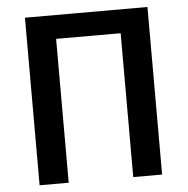

<svg xmlns="http://www.w3.org/2000/svg" viewBox="-51 -765 796 815"><g transform="rotate(-5 346.5 -357.0)"><path d="M85 0V-714H607V0H484V-613H209V0Z"/></g></svg>

Font: Noto Sans Display Medium
Style: Regular
Weight: 500
Designer: Monotype Design Team
Foundry: Monotype Imaging Inc.
Version: Version 1.900